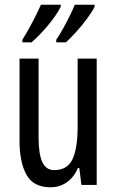

<svg xmlns="http://www.w3.org/2000/svg" viewBox="-20 -786 496 816"><path d="M391 -537V0H326L317 -72H311Q294 -32 263.5 -11Q233 10 195 10Q122 10 92.5 -43.5Q63 -97 63 -187V-537H144V-202Q144 -131 160 -97Q176 -63 210 -63Q266 -63 288 -109Q310 -155 310 -251V-537ZM382 -757Q371 -735 349.5 -706Q328 -677 303.5 -650Q279 -623 260 -606H219V-617Q234 -639 250 -668Q266 -697 279 -724Q292 -751 298 -766H382ZM238 -757Q221 -723 185.5 -680Q150 -637 114 -606H75V-617Q90 -641 105.5 -669Q121 -697 134 -723.5Q147 -750 154 -766H238Z"/></svg>

Font: Noto Sans Lao ExtraCondensed
Style: Regular
Weight: 400
Width: 2
Designer: Monotype Design Team
Foundry: Monotype Imaging Inc.
Version: Version 2.004; ttfautohint (v1.8.4.7-5d5b)